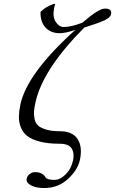

<svg xmlns="http://www.w3.org/2000/svg" viewBox="-20 -718 580 967"><path d="M203.1 229Q160.2 229 135.3 215.1Q110.4 201.2 114.3 182.1Q117.7 166.5 130.4 157.7Q143.1 148.9 156.2 148.9Q193.8 148.9 209 174.8Q216.8 188 253.9 188Q282.7 188 310.8 160.2Q338.9 132.3 348.1 88.9Q355.5 53.7 340.8 29.8Q326.2 5.9 279.8 5.9Q221.2 5.9 180.2 -4.9Q139.2 -15.6 116.9 -33.2Q94.7 -50.8 84.7 -77.4Q74.7 -104 75.2 -130.6Q75.7 -157.2 82.5 -190.9Q115.7 -348.1 359.9 -567.9Q311 -550.8 280.3 -550.8Q235.8 -550.8 209.2 -579.3Q182.6 -607.9 184.1 -658.2Q201.2 -674.3 213.9 -681.6Q226.6 -689 249.5 -698.2H258.3Q255.9 -692.4 252.9 -678.2Q243.7 -634.3 260.5 -608.2Q277.3 -582 301.8 -582Q338.4 -582 395.5 -604Q476.6 -674.8 508.3 -674.8Q527.3 -674.8 534.9 -667.5Q542.5 -660.2 539.1 -646Q535.6 -628.9 504.9 -615Q474.1 -601.1 404.3 -579.1Q194.3 -367.7 158.7 -202.1Q152.8 -175.8 151.4 -158.2Q149.9 -140.6 154.1 -119.6Q158.2 -98.6 171.1 -86.4Q184.1 -74.2 211.7 -65.7Q239.3 -57.1 281.2 -57.1Q345.7 -57.1 371.1 -17.3Q396.5 22.5 382.3 87.9Q371.6 137.7 322.3 183.3Q272.9 229 203.1 229Z"/></svg>

Font: Linux Biolinum
Style: Italic
Weight: 400
Italic angle: -12°
Designer: Philipp H. Poll
Foundry: Philipp H. Poll
Version: Version 1.1.3 ; ttfautohint (v0.9)